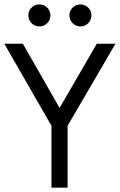

<svg xmlns="http://www.w3.org/2000/svg" viewBox="-20 -869 555 889"><path d="M0 -666.5H85.9L255.9 -369.1L428.2 -666.5H514.6L293 -286.6V0H218.3V-286.6ZM301.3 -798.3Q301.3 -818.8 316.4 -833.7Q331.5 -848.6 352.1 -848.6Q373.5 -848.6 388.4 -833.7Q403.3 -818.8 403.3 -797.9Q403.3 -776.4 388.4 -761.5Q373.5 -746.6 352.5 -746.6Q331.1 -746.6 316.2 -761.7Q301.3 -776.9 301.3 -798.3ZM126.5 -834Q141.6 -848.6 162.1 -848.6Q183.6 -848.6 198.5 -833.7Q213.4 -818.8 213.4 -797.9Q213.4 -776.4 198.5 -761.5Q183.6 -746.6 162.6 -746.6Q141.1 -746.6 126.2 -761.7Q111.3 -776.9 111.3 -798.3Q111.3 -818.8 126.5 -834Z"/></svg>

Font: NMS Futura Pro Book
Style: Regular
Weight: 400
Designer: Blend3rman
Version: Version 0.1